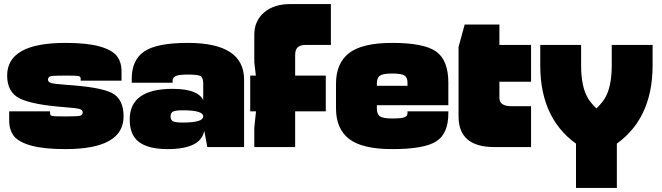

<svg xmlns="http://www.w3.org/2000/svg" viewBox="-20 -720 3240 940"><path d="M300 -195Q354 -191 369.5 -186.5Q385 -182 385 -170Q385 -156 370.5 -153Q356 -150 300 -150Q249 -150 237 -152Q225 -154 225 -165V-175H25V-130Q25 -83 48.5 -53.5Q72 -24 133.5 -7Q195 10 300 10Q585 10 585 -150Q585 -235 528.5 -264.5Q472 -294 300 -305Q246 -309 230.5 -313.5Q215 -318 215 -330Q215 -344 229.5 -347Q244 -350 300 -350Q351 -350 363 -348Q375 -346 375 -335V-325H575V-370Q575 -417 551.5 -446.5Q528 -476 466.5 -493Q405 -510 300 -510Q15 -510 15 -350Q15 -268 77.5 -237.5Q140 -207 300 -195Z M625 -335V-315H825V-325Q825 -341 841 -348Q857 -355 900 -355Q949 -355 962 -347.5Q975 -340 975 -310V-220L1175 -250V-330Q1175 -510 900 -510Q747 -510 686 -468Q625 -426 625 -335ZM1175 -250H975V-115L980 -80L995 0H1175ZM615 -135Q615 -58 661.5 -24Q708 10 800 10Q964 10 980 -80L975 -150Q975 -120 875 -120Q840 -120 827.5 -126Q815 -132 815 -150Q815 -168 827.5 -174Q840 -180 875 -180Q975 -180 975 -150L980 -215Q964 -285 825 -285Q615 -285 615 -135Z M1205 -175H1575V-350H1205ZM1600 -700H1400Q1321 -700 1273 -659Q1225 -618 1225 -550V-415L1235 -330V-190L1225 -95V0H1425V-450Q1425 -476 1437 -488Q1449 -500 1475 -500H1600Z M2175 -165V-175H1975V-165Q1975 -151 1959.5 -145.5Q1944 -140 1900 -140Q1855 -140 1840 -150.5Q1825 -161 1825 -190V-250H1625V-190Q1625 -89 1689.5 -39.5Q1754 10 1900 10Q2057 10 2116 -28Q2175 -66 2175 -165ZM2175 -315Q2175 -425 2115.5 -467.5Q2056 -510 1900 -510Q1754 -510 1689.5 -460.5Q1625 -411 1625 -310V-250H1825V-310Q1825 -339 1840 -349.5Q1855 -360 1900 -360Q1945 -360 1960 -350.5Q1975 -341 1975 -315V-295H2175ZM1700 -205H2175V-300H1700Z M2580 -200H2485Q2425 -200 2425 -240V-320H2580V-500H2425V-600H2255L2225 -490V-150Q2225 0 2400 0H2580Z M3000 -20H2800V200H3000ZM2825 0 3015 -100Q2899 -177 2862 -233.5Q2825 -290 2825 -400V-500H2625V-400Q2625 -125 2825 0ZM2975 0Q3175 -125 3175 -400V-500H2975V-400Q2975 -290 2938 -233.5Q2901 -177 2785 -100L2825 0Z"/></svg>

Font: Millimetre
Style: Extrablack
Weight: 900
Designer: Jérémy Landes
Version: Version 1.0